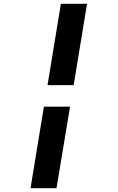

<svg xmlns="http://www.w3.org/2000/svg" viewBox="-20 -843 616 1006"><path d="M229 -397H366L436 -823H299ZM140 143H276L347 -284H210Z"/></svg>

Font: Iosevka Sparkle Extrabold
Style: Italic
Weight: 800
Italic angle: -9°
Designer: Belleve Invis
Foundry: Belleve Invis
Version: Version 4.5.0; ttfautohint (v1.8.3)